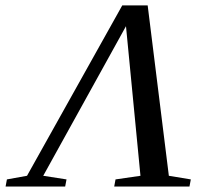

<svg xmlns="http://www.w3.org/2000/svg" viewBox="-98 -680 722 700"><path d="M59.6 -39.1 144.5 -25.9 139.6 0H-77.6L-72.8 -25.9L0.5 -39.1L347.7 -660.2H440.4L517.6 -39.1L597.7 -25.9L592.8 0H318.4L323.2 -25.9L414.1 -39.1L361.3 -584.5Z"/></svg>

Font: Tinos
Style: Italic
Weight: 400
Italic angle: -16.333°
Designer: Steve Matteson
Foundry: Monotype Imaging Inc.
Version: Version 1.32